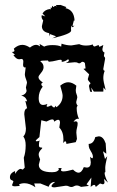

<svg xmlns="http://www.w3.org/2000/svg" viewBox="-20 -768 484 792"><path d="M205.6 4.9Q192.4 4.9 192.4 -0.5Q192.4 -5.9 207.5 -17.6Q187.5 -17.6 180.7 2.4L146.5 -11.2H121.1L126 4.4Q102.1 -12.2 81.1 -12.2Q67.9 -12.2 58.6 -7.3L61.5 -1L42.5 0.5Q29.8 0.5 29.8 -4.9L35.2 -19Q35.2 -22.5 28.1 -24.9Q21 -27.3 21 -37.1Q21 -53.7 42 -62.5L42.5 -50.8Q54.7 -71.3 65.9 -71.3L74.2 -68.4L82 -76.7L78.1 -117.2Q85.9 -138.7 85.9 -168.5Q85.9 -192.4 76.2 -205.1Q86.9 -215.3 86.9 -238.3L80.1 -296.9Q80.1 -318.4 91.8 -321.3L84.5 -351.6L91.8 -349.6Q87.4 -369.6 67.4 -373.5Q86.4 -377.9 89.8 -392.6L86.9 -407.2L91.3 -426.3Q91.3 -430.2 89.8 -434.1Q82.5 -452.1 82.5 -461.9L85.9 -490.2L83 -489.7Q75.2 -489.7 75.2 -501L76.2 -514.2Q76.2 -524.9 67.9 -524.9L59.1 -523.4Q46.9 -523.4 35.2 -541L42 -542L28.8 -553.7Q39.6 -553.7 39.6 -559.1L37.1 -567.4Q54.2 -583 72.3 -583Q86.4 -583 103.5 -571.8Q117.7 -583 128.4 -583Q137.2 -583 145.5 -576.2L143.1 -586.9L162.1 -575.7Q174.3 -582 196.3 -582Q220.2 -582 232.4 -575.7L233.9 -587.9Q254.9 -580.6 274.4 -580.6L306.6 -585.9Q318.8 -580.1 334 -580.1Q353 -580.1 362.3 -585Q364.3 -576.2 370.6 -576.2L386.7 -582.5L389.2 -575.2Q393.1 -575.2 406.2 -582.5L402.3 -565.4Q402.3 -554.7 411.1 -551.3L408.7 -539.6Q408.7 -534.2 411.1 -533Q413.6 -531.7 413.6 -525.9L406.2 -484.4Q406.2 -476.1 412.1 -476.1Q406.2 -462.9 406.2 -445.8Q406.2 -432.6 416 -396L406.7 -407.2L406.2 -390.1H367.2L356 -406.7L359.9 -388.7L351.6 -390.1L347.2 -412.1Q347.2 -418.5 350.1 -420.2Q353 -421.9 353 -424.3Q353 -426.3 347.7 -431.6Q342.3 -437 342.3 -442.4L347.7 -461.4L324.2 -483.9L333 -485.8L330.1 -508.3Q325.2 -513.2 320.8 -513.2Q316.9 -513.2 314 -510Q311 -506.8 307.1 -506.8Q303.2 -506.8 300.3 -509Q297.4 -511.2 287.6 -511.2L251 -507.8Q264.2 -513.7 264.2 -519L261.2 -523.9Q248.5 -513.7 234.4 -512.7L234.9 -516.6Q234.9 -521.5 229.5 -521.5Q224.1 -521.5 211.4 -518.1Q198.7 -514.6 181.2 -513.2L177.7 -518.6Q146.5 -518.6 146.5 -515.1Q146.5 -514.6 148.4 -513.2Q159.7 -504.9 159.7 -490.7Q159.7 -479.5 149.2 -467.3Q138.7 -455.1 138.7 -449.7Q138.7 -439.5 156.7 -427.7Q150.4 -424.8 150.4 -420.4Q150.4 -415.5 156.2 -410.6Q139.6 -389.6 139.6 -363.8Q139.6 -335 158.2 -335Q165.5 -335 175.8 -339.4Q172.4 -334.5 172.4 -330.1Q172.4 -327.6 175.8 -327.6Q180.2 -327.6 191.4 -333.5Q199.2 -324.7 203.1 -324.7Q207 -324.7 208 -332L212.9 -325.7Q238.3 -343.8 238.3 -373.5Q238.3 -382.8 228.5 -414.6Q245.6 -428.7 261.2 -428.7Q277.8 -428.7 294.9 -414.6L292.5 -396.5Q292.5 -386.2 295.7 -379.4Q298.8 -372.6 298.8 -365.7L294.4 -347.2Q294.4 -338.9 300.8 -331.1Q296.4 -330.1 296.4 -320.8Q296.4 -298.8 305.7 -277.3L300.8 -278.3Q292 -278.3 283.2 -265.6L292 -267.6Q300.3 -267.6 300.3 -258.3Q300.3 -250.5 297.6 -240.7Q294.9 -231 294.9 -220.7L297.4 -194.8L292.5 -181.6L253.9 -174.3Q253.4 -185.1 249 -185.1Q245.6 -185.1 240.7 -177.7L241.7 -192.4Q241.7 -224.6 224.6 -241.7L227.5 -261.7Q227.5 -273.9 220.2 -273.9Q213.9 -273.9 203.1 -266.1Q203.1 -275.4 195.8 -275.4Q188 -275.4 171.4 -266.6L150.4 -272L142.6 -202.6Q127.4 -190.4 127.4 -186.5L130.4 -185.1Q137.7 -185.1 144 -188.5Q140.6 -182.1 140.6 -169.4Q140.6 -159.7 147.5 -159.7Q154.3 -159.7 154.3 -157.7Q154.3 -156.2 152.3 -154.3Q139.6 -141.6 139.6 -131.3Q139.6 -122.6 145.5 -110.4L140.1 -88.4Q140.1 -57.6 195.3 -57.6Q208 -57.6 215.3 -61.5Q222.7 -65.4 222.7 -69.8L220.7 -74.7H234.4L231.4 -66.9Q231.4 -61 242.2 -61Q254.9 -61 281.2 -68.4Q293.9 -55.7 303.7 -55.7Q316.9 -55.7 325.7 -78.6L337.9 -76.7Q354.5 -76.7 354.5 -98.6L351.6 -121.6Q357.4 -115.2 360.4 -115.2Q363.3 -115.2 363.3 -121.1Q363.3 -130.9 354.5 -144.5Q351.1 -149.9 348.4 -156Q345.7 -162.1 345.7 -174.3Q366.2 -174.8 373 -202.6L387.2 -205.6Q406.2 -205.6 416 -176.3L418.5 -133.8L404.8 -144L413.1 -112.3L422.4 -123.5Q414.1 -87.4 414.1 -76.2L414.6 -58.1Q411.6 -58.1 411.6 -54.2Q411.6 -41.5 425.3 -14.6L408.7 -30.3L411.1 -17.1Q411.1 -7.8 403.8 -7.8L392.6 -11.2L375 3.4Q373.5 -5.4 368.2 -5.4Q363.8 -5.4 354 2.9L356.9 -35.6L336.9 -7.8L347.2 -1L314.5 2.9Q304.7 -2.9 296.4 -2.9Q290 -2.9 285.2 0.2Q280.3 3.4 274.4 3.4Q269 3.4 263.9 0.7Q258.8 -2 251.5 -2ZM182.6 -631.3Q152.8 -636.2 152.8 -660.2L158.2 -683.6Q151.4 -691.9 151.4 -699.7L152.3 -705.6L167 -700.2L155.3 -712.4Q165 -728.5 187 -731L189.5 -728L189 -737.8L193.4 -734.9L195.3 -744.1L201.2 -738.8Q203.1 -738.8 203.6 -742.2L209.5 -743.7L213.9 -740.7L210.4 -747.1L230 -747.6L253.9 -738.8L250 -734.4Q285.6 -727.1 287.6 -682.6L284.7 -683.6L279.3 -662.6L280.8 -660.2L287.1 -663.1Q281.7 -655.8 279.3 -655.8Q276.9 -655.8 275.9 -662.6Q272.9 -657.2 272.9 -649.9L273.4 -641.6Q273.4 -627.9 195.3 -609.9L211.4 -618.2L186.5 -627.4L185.1 -617.7Z"/></svg>

Font: Truetypewriter PolyglOTT
Style: Regular
Weight: 400
Designer: Sergey Beatoff a.k.a. Sam_T
Version: Version 3.76